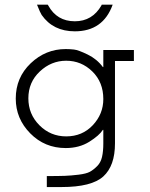

<svg xmlns="http://www.w3.org/2000/svg" viewBox="-20 -629 626 803"><path d="M412.1 -419.9H540V-374H460.9V-29.3Q460.9 64.5 412.1 108.9Q363.3 153.3 237.3 153.3H175.8V107.4Q225.6 107.4 251 106.4Q276.4 105.5 308.6 101.6Q340.8 97.7 356 89.4Q371.1 81.1 386.2 65.9Q401.4 50.8 406.7 27.3Q412.1 3.9 412.1 -29.3V-85.9H410.2Q395.5 -62.5 353.5 -36.1Q311.5 -9.8 254.9 -9.8Q167 -9.8 106.4 -71.3Q45.9 -132.8 45.9 -216.8Q45.9 -304.7 108.4 -364.3Q170.9 -423.8 254.9 -423.8Q270.5 -423.8 289.1 -421.9Q307.6 -419.9 346.7 -400.9Q385.7 -381.8 410.2 -348.6H412.1ZM412.1 -214.8Q412.1 -285.2 366.2 -330.1Q320.3 -375 256.8 -375Q194.3 -375 146.5 -330.1Q98.6 -285.2 98.6 -217.8Q98.6 -151.4 145 -105Q191.4 -58.6 256.8 -58.6Q324.2 -58.6 368.2 -105.5Q412.1 -152.3 412.1 -214.8ZM134.8 -609.4H179.7Q179.7 -609.4 181.6 -606.4Q217.8 -540 293 -540Q366.2 -540 404.3 -606.4Q404.3 -609.4 406.2 -609.4H451.2Q411.1 -498 293 -498Q202.1 -498 154.3 -566.4Q148.4 -575.2 134.8 -609.4Z"/></svg>

Font: Thabit
Style: Regular
Weight: 500
Designer: Regenerated by Nadim Shaikli
Foundry: MAK Alagha
Version: 0.01